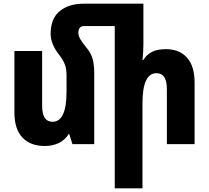

<svg xmlns="http://www.w3.org/2000/svg" viewBox="-20 -780 1131 1039"><path d="M490 -381V0H372L355 -54H351Q333 -24 300 -7Q267 10 222 10Q144 10 101 -36Q58 -82 58 -171V-504H208V-207Q208 -121 264 -121Q340 -121 340 -283V-374Q340 -405 331.5 -429.5Q323 -454 301 -482Q276 -514 265 -542Q254 -570 254 -597Q254 -680 303.5 -720Q353 -760 432 -760H756V-538Q756 -498 751 -456H756Q773 -484 802 -499Q831 -514 878 -514Q950 -514 991.5 -468.5Q1033 -423 1033 -333V0H883V-298Q883 -384 827 -384Q751 -384 751 -221V239H601V-639H435Q419 -639 411.5 -629Q404 -619 404 -603Q404 -585 415.5 -566.5Q427 -548 447 -523Q471 -495 480.5 -463.5Q490 -432 490 -381Z"/></svg>

Font: Noto Sans Armenian Condensed ExtraBold
Style: Regular
Weight: 800
Width: 3
Designer: Monotype Design Team
Foundry: Monotype Imaging Inc.
Version: Version 2.008; ttfautohint (v1.8.4.7-5d5b)